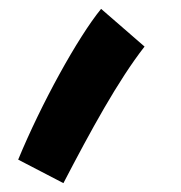

<svg xmlns="http://www.w3.org/2000/svg" viewBox="-20 -221 408 433"><path d="M123 192C185 73 246 -39 306 -116L208 -201C155 -136 73 13 21 139Z"/></svg>

Font: Noto Sans Arabic UI XCn
Style: Bold
Weight: 700
Width: 2
Designer: Monotype Design Team, Nadine Chahine and Nizar Qandah
Foundry: Monotype Imaging Inc.
Version: Version 2.010